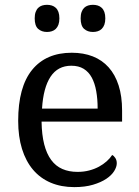

<svg xmlns="http://www.w3.org/2000/svg" viewBox="-20 -764 575 794"><path d="M274.9 -492.2Q219.2 -492.2 189.2 -447Q159.2 -401.9 153.8 -314.9H383.8Q383.8 -354.5 377.9 -387.2Q372.1 -419.9 359.4 -443.4Q346.7 -466.8 325.9 -479.5Q305.2 -492.2 274.9 -492.2ZM287.1 9.8Q232.9 9.8 189.7 -8.5Q146.5 -26.9 116.7 -62Q86.9 -97.2 71 -148.2Q55.2 -199.2 55.2 -264.2Q55.2 -404.3 112.8 -475.1Q170.4 -545.9 276.9 -545.9Q325.2 -545.9 363.8 -530.8Q402.3 -515.6 429.2 -485.6Q456.1 -455.6 470.5 -410.9Q484.9 -366.2 484.9 -307.1V-261.2H151.9Q152.8 -206.5 162.8 -167.2Q172.9 -127.9 191.7 -102.5Q210.4 -77.1 237.8 -65.2Q265.1 -53.2 300.8 -53.2Q326.7 -53.2 348.9 -59.1Q371.1 -64.9 389.2 -74.7Q407.2 -84.5 421.1 -96.9Q435.1 -109.4 443.8 -123Q450.7 -120.1 456.8 -110.8Q462.9 -101.6 462.9 -88.9Q462.9 -73.7 452.1 -56.4Q441.4 -39.1 419.4 -24.4Q397.5 -9.8 364.5 0Q331.5 9.8 287.1 9.8ZM123.5 -688Q123.5 -703.6 127.4 -714.4Q131.3 -725.1 138.2 -731.7Q145 -738.3 154.3 -741.2Q163.6 -744.1 174.3 -744.1Q185.1 -744.1 194.3 -741.2Q203.6 -738.3 210.7 -731.7Q217.8 -725.1 221.7 -714.4Q225.6 -703.6 225.6 -688Q225.6 -672.9 221.7 -662.1Q217.8 -651.4 210.7 -644.5Q203.6 -637.7 194.3 -634.8Q185.1 -631.8 174.3 -631.8Q152.3 -631.8 137.9 -644.5Q123.5 -657.2 123.5 -688ZM313.5 -688Q313.5 -703.6 317.4 -714.4Q321.3 -725.1 328.1 -731.7Q335 -738.3 344.2 -741.2Q353.5 -744.1 364.3 -744.1Q375 -744.1 384.3 -741.2Q393.6 -738.3 400.6 -731.7Q407.7 -725.1 411.6 -714.4Q415.5 -703.6 415.5 -688Q415.5 -672.9 411.6 -662.1Q407.7 -651.4 400.6 -644.5Q393.6 -637.7 384.3 -634.8Q375 -631.8 364.3 -631.8Q342.3 -631.8 327.9 -644.5Q313.5 -657.2 313.5 -688Z"/></svg>

Font: Sahl Naskh
Style: Regular
Weight: 400
Designer: Pascal Zoghbi
Version: Version 1.001